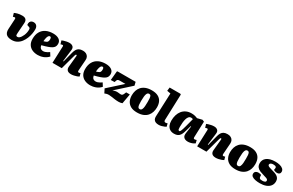

<svg xmlns="http://www.w3.org/2000/svg" viewBox="209 -2356 6039 3962"><g transform="rotate(30 3228.5 -375.0)"><path d="M456 -532Q503 -532 530 -501.5Q557 -471 557 -416Q557 -370 547 -313.5Q537 -257 514 -199.5Q491 -142 454.5 -93.5Q418 -45 365 -15.5Q312 14 241 14Q208 14 176.5 7Q145 0 120.5 -18Q96 -36 83 -68.5Q70 -101 73 -151L86 -387Q87 -399 85 -408Q83 -417 76 -421.5Q69 -426 53 -422L26 -414L3 -493Q32 -507 76.5 -519.5Q121 -532 185 -532Q246 -532 273 -502.5Q300 -473 296 -420L278 -171Q276 -144 278 -128.5Q280 -113 289 -107Q298 -101 317 -101Q336 -101 355 -115.5Q374 -130 390.5 -154.5Q407 -179 420.5 -210.5Q434 -242 441.5 -278Q449 -314 449 -350Q449 -369 444.5 -378.5Q440 -388 432 -392.5Q424 -397 411 -401L368 -416Q362 -459 373.5 -484.5Q385 -510 407.5 -521Q430 -532 456 -532Z M923 -532Q1011 -532 1063 -496.5Q1115 -461 1115 -395Q1115 -367 1106.5 -342.5Q1098 -318 1075.5 -297.5Q1053 -277 1012.5 -258.5Q972 -240 908 -221L827 -199Q832 -164 846 -145Q860 -126 880 -118.5Q900 -111 920 -111Q943 -111 966.5 -119Q990 -127 1013.5 -140Q1037 -153 1057 -168L1106 -90Q1080 -61 1049 -40.5Q1018 -20 984.5 -8Q951 4 919.5 9Q888 14 862 14Q787 14 729 -12.5Q671 -39 638 -92Q605 -145 605 -225Q605 -325 644 -393.5Q683 -462 754 -497Q825 -532 923 -532ZM925 -397Q925 -417 920.5 -428Q916 -439 909.5 -443.5Q903 -448 894 -448Q877 -448 863 -433.5Q849 -419 839 -385.5Q829 -352 824 -293L856 -302Q878 -309 893.5 -318.5Q909 -328 917 -346.5Q925 -365 925 -397Z M1836 -34Q1821 -24 1790 -12.5Q1759 -1 1723 6.5Q1687 14 1658 14Q1593 14 1564.5 -16.5Q1536 -47 1541 -102L1566 -363Q1568 -378 1564 -384Q1560 -390 1553 -390Q1545 -390 1540.5 -384.5Q1536 -379 1530.5 -363.5Q1525 -348 1516 -313L1430 0H1209L1224 -394Q1225 -409 1220 -416.5Q1215 -424 1205 -424Q1197 -424 1186.5 -421Q1176 -418 1161 -413L1137 -493Q1148 -499 1176 -508Q1204 -517 1239.5 -524.5Q1275 -532 1309 -532Q1362 -532 1392.5 -504.5Q1423 -477 1416 -422L1381 -142L1393 -139L1456 -383Q1468 -430 1487.5 -463Q1507 -496 1541 -514Q1575 -532 1631 -532Q1678 -532 1710.5 -514Q1743 -496 1759.5 -463.5Q1776 -431 1772 -388L1754 -139Q1753 -117 1757.5 -106.5Q1762 -96 1778 -96Q1789 -96 1799 -99.5Q1809 -103 1816 -106Z M2174 -532Q2262 -532 2314 -496.5Q2366 -461 2366 -395Q2366 -367 2357.5 -342.5Q2349 -318 2326.5 -297.5Q2304 -277 2263.5 -258.5Q2223 -240 2159 -221L2078 -199Q2083 -164 2097 -145Q2111 -126 2131 -118.5Q2151 -111 2171 -111Q2194 -111 2217.5 -119Q2241 -127 2264.5 -140Q2288 -153 2308 -168L2357 -90Q2331 -61 2300 -40.5Q2269 -20 2235.5 -8Q2202 4 2170.5 9Q2139 14 2113 14Q2038 14 1980 -12.5Q1922 -39 1889 -92Q1856 -145 1856 -225Q1856 -325 1895 -393.5Q1934 -462 2005 -497Q2076 -532 2174 -532ZM2176 -397Q2176 -417 2171.5 -428Q2167 -439 2160.5 -443.5Q2154 -448 2145 -448Q2128 -448 2114 -433.5Q2100 -419 2090 -385.5Q2080 -352 2075 -293L2107 -302Q2129 -309 2144.5 -318.5Q2160 -328 2168 -346.5Q2176 -365 2176 -397Z M2459 -518H2891L2911 -437L2564 -124Q2586 -133 2602.5 -137.5Q2619 -142 2633 -144.5Q2647 -147 2660 -147Q2678 -147 2691.5 -145.5Q2705 -144 2720 -142Q2735 -140 2754 -140Q2772 -140 2784 -148Q2796 -156 2807 -176.5Q2818 -197 2831 -232H2918L2877 0Q2841 15 2795.5 15.5Q2750 16 2704 10Q2658 4 2618 -2.5Q2578 -9 2552 -9Q2517 -9 2492 -1.5Q2467 6 2452 13L2404 -81L2730 -375H2600Q2571 -375 2556.5 -369Q2542 -363 2534 -346Q2526 -329 2517 -297L2428 -294L2448 -507Z M3229 17Q3136 17 3077 -15.5Q3018 -48 2989.5 -105.5Q2961 -163 2961 -238Q2961 -298 2978 -351.5Q2995 -405 3032.5 -446Q3070 -487 3129.5 -510.5Q3189 -534 3273 -534Q3362 -534 3420.5 -504Q3479 -474 3508 -417.5Q3537 -361 3537 -281Q3537 -224 3521 -170.5Q3505 -117 3469 -75Q3433 -33 3374 -8Q3315 17 3229 17ZM3242 -71Q3277 -71 3292 -101.5Q3307 -132 3310.5 -180Q3314 -228 3314 -282Q3314 -329 3311.5 -365.5Q3309 -402 3297 -423Q3285 -444 3258 -444Q3242 -444 3228.5 -435Q3215 -426 3205.5 -403Q3196 -380 3191 -339Q3186 -298 3186 -233Q3186 -182 3189.5 -146Q3193 -110 3205 -90.5Q3217 -71 3242 -71Z M3633 -668 3548 -684 3558 -767H3812L3830 -756L3809 -139Q3808 -123 3816 -109.5Q3824 -96 3845 -96Q3856 -96 3869 -99.5Q3882 -103 3891 -106L3909 -35Q3899 -28 3872 -16.5Q3845 -5 3811.5 4.5Q3778 14 3744 14Q3702 14 3671.5 1.5Q3641 -11 3624.5 -39Q3608 -67 3610 -110Z M4510 -142Q4509 -122 4513.5 -110Q4518 -98 4537 -98Q4549 -98 4562 -102Q4575 -106 4582 -109L4600 -37Q4587 -27 4561 -14.5Q4535 -2 4502.5 6Q4470 14 4437 14Q4400 14 4370.5 1Q4341 -12 4326.5 -40Q4312 -68 4318 -112L4344 -292L4333 -294L4303 -189Q4292 -149 4279 -112.5Q4266 -76 4246.5 -47.5Q4227 -19 4194 -2.5Q4161 14 4111 14Q4050 14 4010 -12Q3970 -38 3949.5 -84Q3929 -130 3929 -192Q3929 -267 3948 -329Q3967 -391 4003.5 -436Q4040 -481 4094 -506.5Q4148 -532 4219 -532Q4270 -532 4307 -521.5Q4344 -511 4363 -502L4477 -530L4523 -511ZM4177 -89Q4186 -89 4192.5 -95Q4199 -101 4207 -117Q4215 -133 4225 -166Q4235 -199 4250 -253L4299 -440Q4294 -443 4282.5 -447Q4271 -451 4256 -451Q4222 -451 4200.5 -427Q4179 -403 4167 -362.5Q4155 -322 4150.5 -271.5Q4146 -221 4146 -168Q4146 -134 4149.5 -117Q4153 -100 4161 -94.5Q4169 -89 4177 -89Z M5283 -34Q5268 -24 5237 -12.5Q5206 -1 5170 6.5Q5134 14 5105 14Q5040 14 5011.5 -16.5Q4983 -47 4988 -102L5013 -363Q5015 -378 5011 -384Q5007 -390 5000 -390Q4992 -390 4987.5 -384.5Q4983 -379 4977.5 -363.5Q4972 -348 4963 -313L4877 0H4656L4671 -394Q4672 -409 4667 -416.5Q4662 -424 4652 -424Q4644 -424 4633.5 -421Q4623 -418 4608 -413L4584 -493Q4595 -499 4623 -508Q4651 -517 4686.5 -524.5Q4722 -532 4756 -532Q4809 -532 4839.5 -504.5Q4870 -477 4863 -422L4828 -142L4840 -139L4903 -383Q4915 -430 4934.5 -463Q4954 -496 4988 -514Q5022 -532 5078 -532Q5125 -532 5157.5 -514Q5190 -496 5206.5 -463.5Q5223 -431 5219 -388L5201 -139Q5200 -117 5204.5 -106.5Q5209 -96 5225 -96Q5236 -96 5246 -99.5Q5256 -103 5263 -106Z M5572 17Q5479 17 5420 -15.5Q5361 -48 5332.5 -105.5Q5304 -163 5304 -238Q5304 -298 5321 -351.5Q5338 -405 5375.5 -446Q5413 -487 5472.5 -510.5Q5532 -534 5616 -534Q5705 -534 5763.5 -504Q5822 -474 5851 -417.5Q5880 -361 5880 -281Q5880 -224 5864 -170.5Q5848 -117 5812 -75Q5776 -33 5717 -8Q5658 17 5572 17ZM5585 -71Q5620 -71 5635 -101.5Q5650 -132 5653.5 -180Q5657 -228 5657 -282Q5657 -329 5654.5 -365.5Q5652 -402 5640 -423Q5628 -444 5601 -444Q5585 -444 5571.5 -435Q5558 -426 5548.5 -403Q5539 -380 5534 -339Q5529 -298 5529 -233Q5529 -182 5532.5 -146Q5536 -110 5548 -90.5Q5560 -71 5585 -71Z M6174 -57Q6209 -57 6232 -68Q6255 -79 6255 -103Q6255 -118 6245.5 -128.5Q6236 -139 6213.5 -148Q6191 -157 6150 -168Q6095 -183 6049 -201.5Q6003 -220 5975 -254.5Q5947 -289 5947 -348Q5947 -385 5962 -418.5Q5977 -452 6010 -478.5Q6043 -505 6095 -519.5Q6147 -534 6219 -534Q6272 -534 6320.5 -522Q6369 -510 6399.5 -483Q6430 -456 6430 -413Q6430 -383 6408.5 -365.5Q6387 -348 6358 -348Q6334 -348 6308 -356Q6282 -364 6272 -374L6277 -395Q6286 -429 6270.5 -446Q6255 -463 6206 -463Q6182 -463 6163.5 -456.5Q6145 -450 6135 -439.5Q6125 -429 6125 -414Q6125 -400 6135 -390Q6145 -380 6167.5 -371Q6190 -362 6227 -352Q6266 -342 6302 -330Q6338 -318 6366.5 -300Q6395 -282 6411.5 -254.5Q6428 -227 6428 -185Q6428 -121 6393.5 -76.5Q6359 -32 6297.5 -9Q6236 14 6155 14Q6098 14 6048 4.5Q5998 -5 5967.5 -27.5Q5937 -50 5937 -87Q5937 -125 5962 -144Q5987 -163 6021 -163Q6043 -163 6063.5 -158.5Q6084 -154 6094 -148L6096 -111Q6097 -85 6110.5 -71Q6124 -57 6174 -57Z"/></g></svg>

Font: Literata 18pt Black
Style: Italic
Weight: 900
Italic angle: -2°
Designer: Latin by Veronika Burian and Jose Scaglione. Greek by Irene Vlachou. Cyrillic by Vera Evstafieva
Foundry: TypeTogether
Version: Version 3.103;gftools[0.9.29]